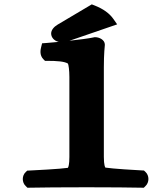

<svg xmlns="http://www.w3.org/2000/svg" viewBox="-20 -871 780 893"><path d="M295.7 -90.4C263.2 -85.2 138.9 -78.8 116.4 -77.8L106.8 -77.4L100 -71.2C81.3 -54.2 81.3 -22.3 100 -5.3L107.6 2.2L118.3 2C159.8 1 274.2 0 383.4 0C488.6 0 595.5 1 638.1 2L648.8 2.2L656.3 -5.3C675 -22.4 675 -54.6 656.3 -71.7L649.5 -77.9L639.9 -78.4C618.6 -79.3 500 -86.4 470.3 -91.5C469.2 -92.4 463 -101.2 463 -141.7V-558C463 -621.9 467.4 -659.4 467.6 -661.3L467.7 -661.8V-663C467.7 -686.3 441 -698 423.2 -698H419.3L415.6 -697.1C396.2 -692.7 349.7 -686.6 302.9 -681.5C309.7 -683.5 317 -686 325 -688.9L524.9 -757.7L507.4 -782.8C488.9 -809.4 459.4 -829.8 422.1 -844.7L406.9 -850.7L248 -756.5C230.2 -746 217.9 -730.8 217.9 -715C217.9 -697.4 231.9 -680.8 253 -676.2C227.4 -673.7 205.3 -671.8 193.8 -670.9L175.8 -669.6L171.4 -652.1C168.5 -640.5 162.7 -614.6 182 -595.3L189.3 -588H199.7C245.3 -588 280 -585.3 296 -575.3C298.7 -570 302.7 -545.5 302.7 -513V-140.7C302.7 -106.7 298.3 -93.5 295.7 -90.4Z"/></svg>

Font: Linux Libertine Mono O 
Style: Mono Bold
Weight: 400
Designer: Philipp H. Poll
Foundry: Philipp H. Poll
Version: Version 5.1.7